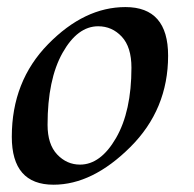

<svg xmlns="http://www.w3.org/2000/svg" viewBox="-20 -502 538 532"><path d="M201.7 -45.9Q258.8 -45.9 301.5 -119.6Q344.2 -193.4 344.2 -314.5Q344.2 -371.6 317.4 -400.4Q290.5 -429.2 252 -429.2Q194.8 -429.2 153.3 -355.5Q111.8 -281.7 111.8 -156.2Q111.8 -102.1 138.4 -74Q165 -45.9 201.7 -45.9ZM128.4 9.8Q12.7 9.8 12.7 -123Q12.7 -276.9 113.3 -379.6Q213.9 -482.4 327.6 -482.4Q445.8 -482.4 445.8 -347.7Q445.8 -198.7 341.1 -94.5Q236.3 9.8 128.4 9.8Z"/></svg>

Font: Kelvinch
Style: Italic
Weight: 400
Italic angle: -10°
Designer: Paul James Miller
Foundry: High-Logic / Made with FontCreator
Version: Version 3.40;July 22, 2017;FontCreator 11.0.0.2388 64-bit